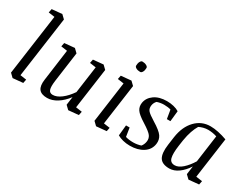

<svg xmlns="http://www.w3.org/2000/svg" viewBox="-70 -1300 2387 1848"><g transform="rotate(30 1123.5 -376.5)"><path d="M102.5 -752 215.3 -762.7 254.9 -724.6 160.6 -51.3 229.5 -41.5 221.2 0 108.9 10.7 69.3 -27.3 163.1 -700.7 94.2 -710.4Z M689.5 -529.8 802.2 -540.5 841.8 -502.4 778.8 -51.3 847.7 -41.5 839.4 0 727.1 10.7 687.5 -27.3 700.2 -119.1Q655.8 -59.1 600.6 -24.2Q545.4 10.7 490.2 10.7Q425.3 10.7 399.4 -23.4Q373.5 -57.6 383.8 -129.9L431.2 -478.5L362.3 -488.3L370.6 -529.8L483.4 -540.5L522.9 -502.4L477.5 -172.9Q467.8 -101.1 478.3 -71.5Q488.8 -42 523.4 -42Q566.9 -42 615.7 -78.9Q664.6 -115.7 708.5 -179.7L750 -478.5L681.2 -488.3Z M999 -529.8 1111.8 -540.5 1151.4 -502.4 1088.4 -51.3 1157.2 -41.5 1148.9 0 1036.6 10.7 997.1 -27.3 1059.6 -478.5 990.7 -488.3ZM1078.6 -688.5Q1078.6 -713.9 1088.6 -732.9Q1098.6 -752 1112.8 -752Q1137.7 -752 1157 -741.9Q1176.3 -731.9 1176.3 -717.8Q1176.3 -690.9 1166 -672.6Q1155.8 -654.3 1142.1 -654.3Q1115.2 -654.3 1096.9 -664.3Q1078.6 -674.3 1078.6 -688.5Z M1494.1 -308.6Q1580.6 -255.9 1606 -218.5Q1631.3 -181.2 1624.5 -132.3Q1614.7 -64.5 1555.9 -26.9Q1497.1 10.7 1410.2 10.7Q1369.6 10.7 1332.5 1.2Q1295.4 -8.3 1270.5 -23.4L1282.2 -140.6H1322.3L1337.4 -44.4Q1353.5 -39.1 1376 -36.1Q1398.4 -33.2 1422.9 -33.2Q1446.3 -33.2 1469.2 -37.4Q1492.2 -41.5 1507.3 -46.9Q1516.1 -57.1 1523.2 -72.3Q1530.3 -87.4 1533.2 -107.4Q1538.1 -141.6 1519 -169.2Q1500 -196.8 1419.9 -247.1Q1344.2 -293.9 1321.8 -327.4Q1299.3 -360.8 1305.7 -404.3Q1314.9 -463.9 1368.7 -502.2Q1422.4 -540.5 1508.3 -540.5Q1547.4 -540.5 1583.5 -531.7Q1619.6 -522.9 1644 -507.3L1631.8 -389.6H1592.3L1576.2 -486.8Q1562.5 -491.2 1542 -493.9Q1521.5 -496.6 1500.5 -496.6Q1479 -496.6 1457.5 -492.4Q1436 -488.3 1422.9 -482.9Q1412.6 -472.2 1406 -459Q1399.4 -445.8 1397 -430.7Q1391.1 -393.6 1410.9 -370.4Q1430.7 -347.2 1494.1 -308.6Z M2175.8 0 2063.5 10.7 2023.9 -27.3 2036.6 -120.1Q1998.5 -60.5 1949.2 -24.9Q1899.9 10.7 1848.6 10.7Q1768.1 10.7 1740.2 -35.6Q1712.4 -82 1726.1 -182.1L1738.8 -273.9Q1756.8 -397 1825.4 -468.8Q1894 -540.5 1992.7 -540.5Q2032.2 -540.5 2080.3 -530.5Q2128.4 -520.5 2177.7 -502.4L2114.7 -51.3L2184.1 -41.5ZM1819.8 -225.1Q1806.6 -131.3 1818.4 -86.7Q1830.1 -42 1878.4 -42Q1919.4 -42 1963.9 -81.5Q2008.3 -121.1 2045.4 -182.1L2086.9 -483.4Q2064.5 -491.2 2038.6 -495.4Q2012.7 -499.5 1989.7 -499.5Q1962.9 -499.5 1936.8 -492.7Q1910.6 -485.8 1890.6 -475.1Q1871.1 -442.9 1855.2 -397.2Q1839.4 -351.6 1829.1 -289.1Z"/></g></svg>

Font: Noticia Text
Style: Italic
Weight: 400
Italic angle: -8°
Designer: JM Sole
Foundry: JM Sole
Version: Version 1.003